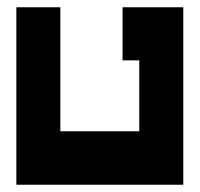

<svg xmlns="http://www.w3.org/2000/svg" viewBox="-20 -752 549 528"><path d="M25 -732H146V-391H363V-586H317V-732H363H484V-586V-391V-244H363H25V-391Z"/></svg>

Font: PatchSans
Style: PatchSans
Weight: 400
Version: Version 1.0